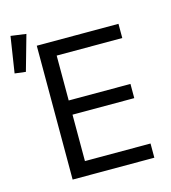

<svg xmlns="http://www.w3.org/2000/svg" viewBox="-140 -873 863 967"><g transform="rotate(-15 292.0 -390.0)"><path d="M545 0H119V-698H545V-624H203V-390H525V-316H203V-74H545ZM84 -769 32 -585 -25 -592 4 -780Z"/></g></svg>

Font: IBM Plex Sans
Style: Regular
Weight: 400
Designer: Mike Abbink, Paul van der Laan, Pieter van Rosmalen
Foundry: Bold Monday
Version: Version 3.201